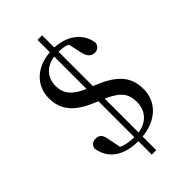

<svg xmlns="http://www.w3.org/2000/svg" viewBox="-281 -910 1124 1124"><g transform="rotate(-45 280.5 -348.0)"><path d="M269 126H306V13C424 2 507 -70 507 -179C507 -271 466 -340 317 -398L309 -401V-686C335 -686 357 -683 381 -673L400 -588C409 -543 433 -531 457 -531C477 -531 495 -544 500 -569C488 -659 413 -716 309 -721V-822H271V-720C155 -711 76 -639 76 -533C76 -432 135 -371 248 -325L269 -316V-18C230 -19 200 -24 170 -37L153 -122C147 -161 129 -173 102 -173C81 -173 64 -163 57 -138C70 -43 143 14 269 15ZM306 -301C399 -259 426 -222 426 -153C426 -81 380 -31 306 -20ZM271 -416C192 -450 155 -490 155 -556C155 -628 201 -674 271 -684Z"/></g></svg>

Font: Noto Serif KR Medium
Style: Regular
Weight: 500
Designer: Ryoko NISHIZUKA 西塚涼子 (kana & ideographs); Frank Grießhammer (Latin, Greek & Cyrillic); Wenlong ZHANG 张文龙 (bopomofo); San
Foundry: Adobe
Version: Version 2.001;hotconv 1.1.0;makeotfexe 2.6.0